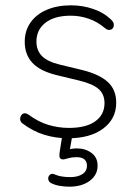

<svg xmlns="http://www.w3.org/2000/svg" viewBox="-20 -512 515 722"><path d="M236 8Q190 8 147 -5Q104 -18 63 -49Q58 -53 56.5 -59Q55 -65 56.5 -71Q58 -77 62.5 -81.5Q67 -86 73.5 -86Q80 -86 87 -81Q125 -53 163 -42Q201 -31 239 -31Q304 -31 338.5 -56Q373 -81 373 -124Q373 -158 350.5 -177.5Q328 -197 278 -209L195 -229Q132 -244 102.5 -275Q73 -306 73 -355Q73 -396 94.5 -427Q116 -458 155.5 -475Q195 -492 247 -492Q291 -492 331.5 -478Q372 -464 400 -436Q406 -430 407.5 -423.5Q409 -417 407 -411Q405 -405 400 -402Q395 -399 388.5 -399.5Q382 -400 375 -406Q347 -430 314 -441.5Q281 -453 246 -453Q185 -453 151 -426.5Q117 -400 117 -356Q117 -322 138 -301Q159 -280 205 -269L288 -249Q353 -233 385 -204Q417 -175 417 -126Q417 -65 368 -28.5Q319 8 236 8ZM241 190Q224 190 205.5 187Q187 184 173 177Q165 173 162.5 166Q160 159 162.5 152.5Q165 146 171 143Q177 140 186 144Q197 149 211.5 151.5Q226 154 245 154Q272 154 289.5 143Q307 132 307 111Q307 96 297.5 87.5Q288 79 268 79Q260 79 252 80Q244 81 233 84Q223 87 218 87.5Q213 88 208 85Q204 82 203.5 76.5Q203 71 204 62L217 -20H255L242 55L224 53Q236 50 247.5 48Q259 46 269 46Q301 46 324 63Q347 80 347 111Q347 146 317.5 168Q288 190 241 190Z"/></svg>

Font: Nunito ExtraLight
Style: Regular
Weight: 200
Designer: Vernon Adams
Foundry: Vernon Adams
Version: Version 3.602